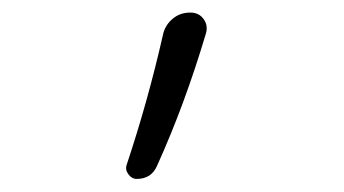

<svg xmlns="http://www.w3.org/2000/svg" viewBox="-20 -800 540 301"><path d="M194.3 -519.5Q186.5 -519.5 181.2 -526.9Q175.8 -534.2 178.7 -542Q211.9 -641.6 235.4 -745.1Q238.3 -759.8 250 -770Q261.7 -780.3 278.3 -780.3Q292 -780.3 299.3 -770Q306.6 -759.8 302.7 -747.1Q269.5 -635.7 226.6 -541Q217.8 -519.5 194.3 -519.5Z"/></svg>

Font: Rounded-X Mgen+ 1mn light
Style: Regular
Weight: 200
Designer: [Source Han Sans]
Ryoko NISHIZUKA  (kana & ideographs); Paul D. Hunt (Latin, Greek & Cyrillic); Wenlong ZHANG  (bopomofo
Version: Version 1.059.20150602